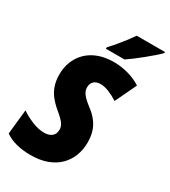

<svg xmlns="http://www.w3.org/2000/svg" viewBox="-224 -1036 1017 1152"><g transform="rotate(30 284.5 -459.5)"><path d="M178.7 9.8Q125.5 9.8 80.8 -1.5Q36.1 -12.7 1.5 -37.1L19.5 -207.5Q51.8 -184.6 97.2 -165.8Q142.6 -147 182.1 -147Q196.8 -147 209.7 -150.4Q222.7 -153.8 232.7 -160.9Q242.7 -168 248.5 -179.9Q254.4 -191.9 254.4 -209Q254.4 -225.6 246.8 -240.2Q239.3 -254.9 223.9 -270Q208.5 -285.2 185.5 -304.2Q153.8 -330.6 131.8 -358.6Q109.9 -386.7 98.6 -420.4Q87.4 -454.1 87.4 -496.6Q87.4 -544.9 103.8 -586.2Q120.1 -627.4 151.9 -658.7Q183.6 -689.9 230 -707Q276.4 -724.1 335.9 -724.1Q384.8 -724.1 434.1 -710.7Q483.4 -697.3 524.4 -670.9L454.1 -523.4Q422.4 -543.9 390.4 -556.9Q358.4 -569.8 332 -569.8Q316.4 -569.8 304.7 -565.4Q293 -561 285.4 -553.5Q277.8 -545.9 273.9 -535.2Q270 -524.4 270 -511.7Q270 -498 275.6 -484.6Q281.2 -471.2 296.4 -454.8Q311.5 -438.5 340.3 -416.5Q376 -390.1 397.7 -361.3Q419.4 -332.5 429.2 -299.6Q439 -266.6 439 -226.1Q439 -176.8 422.4 -133.8Q405.8 -90.8 373.3 -58.6Q340.8 -26.4 292 -8.3Q243.2 9.8 178.7 9.8ZM252 -769 253.4 -780.3Q274.4 -802.2 295.4 -827.1Q316.4 -852.1 336.4 -878.2Q356.4 -904.3 373.5 -929.2H569.3L568.8 -921.4Q557.6 -909.2 533.4 -888.2Q509.3 -867.2 480.5 -843.8Q451.7 -820.3 424.8 -800Q397.9 -779.8 381.3 -769Z"/></g></svg>

Font: Open Sans SemiCondensed ExtraBold
Style: Italic
Weight: 800
Width: 4
Italic angle: -12°
Designer: Monotype Design Team
Foundry: Monotype Imaging Inc.
Version: Version 3.003